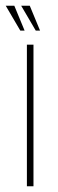

<svg xmlns="http://www.w3.org/2000/svg" viewBox="-30 -651 201 671"><path d="M64 0V-495H87V0ZM110 -544H95L44 -631H74ZM56 -544H41L-10 -631H20Z"/></svg>

Font: Alumni Sans Thin Thin
Style: Regular
Weight: 250
Version: Version 1.018